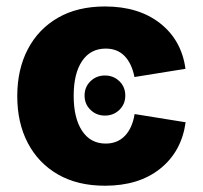

<svg xmlns="http://www.w3.org/2000/svg" viewBox="-20 -573 636 603"><path d="M309.6 10.3Q223.6 10.3 162.1 -25.1Q100.6 -60.5 67.4 -123.8Q34.2 -187 34.2 -271Q34.2 -355 67.4 -418.5Q100.6 -481.9 162.1 -517.3Q223.6 -552.7 309.6 -552.7Q415.5 -552.7 482.9 -499.8Q550.3 -446.8 562.5 -356.9L402.3 -331.1Q394 -373.5 371.3 -397Q348.6 -420.4 312 -420.4Q264.2 -420.4 237.8 -381.3Q211.4 -342.3 211.4 -272Q211.4 -202.1 237.8 -162.1Q264.2 -122.1 312 -122.1Q348.6 -122.1 372.1 -146.2Q395.5 -170.4 402.8 -214.8L563 -189Q550.3 -97.2 483.4 -43.5Q416.5 10.3 309.6 10.3ZM309.6 -210Q282.7 -210 264.2 -228Q245.6 -246.1 245.6 -272.9Q245.6 -299.8 264.2 -317.9Q282.7 -335.9 309.6 -335.9Q336.4 -335.9 355 -317.9Q373.5 -299.8 373.5 -272.9Q373.5 -246.1 355 -228Q336.4 -210 309.6 -210Z"/></svg>

Font: Inter Extra Bold
Style: Regular
Weight: 800
Designer: Rasmus Andersson
Foundry: rsms
Version: Version 4.000;git-3c8e0fc